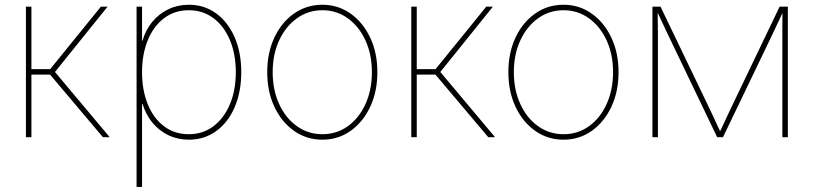

<svg xmlns="http://www.w3.org/2000/svg" viewBox="-20 -563 3339 788"><path d="M86.4 0V-535.6H108.9V-279.3H186L394 -535.6H421.4L205.6 -267.6L430.2 0H402.3L185.5 -256.8H108.9V0Z M540.5 204.1V-535.6H563V-396H564.9Q577.6 -440.4 605.2 -473.6Q632.8 -506.8 671.1 -525.1Q709.5 -543.5 754.9 -543.5Q818.8 -543.5 867.4 -507.8Q916 -472.2 943.1 -409.7Q970.2 -347.2 970.2 -267.1Q970.2 -186.5 943.4 -123.8Q916.5 -61 867.9 -25.4Q819.3 10.3 754.9 10.3Q709.5 10.3 671.1 -8.1Q632.8 -26.4 605.5 -59.6Q578.1 -92.8 564.9 -136.7H563V204.1ZM754.9 -12.2Q812.5 -12.2 856 -44.9Q899.4 -77.6 923.6 -135.3Q947.8 -192.9 947.8 -267.1Q947.8 -340.8 923.6 -398.4Q899.4 -456.1 856 -488.5Q812.5 -521 754.9 -521Q696.8 -521 653.6 -488.5Q610.4 -456.1 586.7 -398.4Q563 -340.8 563 -267.1Q563 -192.9 586.4 -135.3Q609.9 -77.6 653.1 -44.9Q696.3 -12.2 754.9 -12.2Z M1303.2 10.3Q1237.8 10.3 1186.5 -26.1Q1135.3 -62.5 1106 -125Q1076.7 -187.5 1076.7 -267.1Q1076.7 -346.2 1106 -408.7Q1135.3 -471.2 1186.5 -507.3Q1237.8 -543.5 1303.2 -543.5Q1367.7 -543.5 1418.7 -507.3Q1469.7 -471.2 1499.3 -408.7Q1528.8 -346.2 1528.8 -267.1Q1528.8 -187.5 1499.5 -125Q1470.2 -62.5 1419.2 -26.1Q1368.2 10.3 1303.2 10.3ZM1303.2 -12.2Q1361.8 -12.2 1407.7 -45.2Q1453.6 -78.1 1480 -136Q1506.3 -193.8 1506.3 -267.1Q1506.3 -339.8 1479.7 -397.5Q1453.1 -455.1 1407.2 -488Q1361.3 -521 1303.2 -521Q1244.6 -521 1198.5 -487.8Q1152.3 -454.6 1125.7 -397.2Q1099.1 -339.8 1099.1 -267.1Q1099.1 -193.8 1125.7 -136Q1152.3 -78.1 1198.5 -45.2Q1244.6 -12.2 1303.2 -12.2Z M1668 0V-535.6H1690.4V-279.3H1767.6L1975.6 -535.6H2002.9L1787.1 -267.6L2011.7 0H1983.9L1767.1 -256.8H1690.4V0Z M2293 10.3Q2227.5 10.3 2176.3 -26.1Q2125 -62.5 2095.7 -125Q2066.4 -187.5 2066.4 -267.1Q2066.4 -346.2 2095.7 -408.7Q2125 -471.2 2176.3 -507.3Q2227.5 -543.5 2293 -543.5Q2357.4 -543.5 2408.4 -507.3Q2459.5 -471.2 2489 -408.7Q2518.6 -346.2 2518.6 -267.1Q2518.6 -187.5 2489.3 -125Q2460 -62.5 2408.9 -26.1Q2357.9 10.3 2293 10.3ZM2293 -12.2Q2351.6 -12.2 2397.5 -45.2Q2443.4 -78.1 2469.7 -136Q2496.1 -193.8 2496.1 -267.1Q2496.1 -339.8 2469.5 -397.5Q2442.9 -455.1 2397 -488Q2351.1 -521 2293 -521Q2234.4 -521 2188.2 -487.8Q2142.1 -454.6 2115.5 -397.2Q2088.9 -339.8 2088.9 -267.1Q2088.9 -193.8 2115.5 -136Q2142.1 -78.1 2188.2 -45.2Q2234.4 -12.2 2293 -12.2Z M2657.7 0V-535.6H2690.9L2892.1 -117.2Q2897.9 -105 2903.8 -92.3Q2909.7 -79.6 2915.5 -66.9Q2921.4 -54.2 2927.2 -41.7Q2933.1 -29.3 2939.5 -16.6H2931.6Q2938 -29.3 2943.8 -41.7Q2949.7 -54.2 2955.6 -66.9Q2961.4 -79.6 2967.3 -92.3Q2973.1 -105 2979 -117.2L3179.7 -535.6H3213.4V0H3190.9V-395Q3190.9 -410.2 3190.9 -425.5Q3190.9 -440.9 3190.9 -456.1Q3190.9 -471.2 3191.2 -486.6Q3191.4 -502 3191.4 -517.1H3194.8Q3185.5 -497.1 3176 -476.8Q3166.5 -456.5 3157 -436.5Q3147.5 -416.5 3137.7 -396L2947.3 0H2923.3L2733.4 -396Q2723.6 -416.5 2714.1 -436.5Q2704.6 -456.5 2695.1 -476.8Q2685.5 -497.1 2676.3 -517.1H2679.2Q2679.2 -502 2679.4 -486.6Q2679.7 -471.2 2679.9 -456.1Q2680.2 -440.9 2680.2 -425.5Q2680.2 -410.2 2680.2 -395V0Z"/></svg>

Font: Inter 20pt Thin
Style: Regular
Weight: 250
Version: Version 4.001;git-66647c0bb